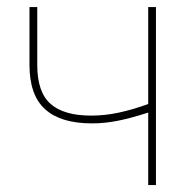

<svg xmlns="http://www.w3.org/2000/svg" viewBox="-20 -536 537 556"><path d="M246.1 -178.7Q156.2 -178.7 110.8 -219.5Q65.4 -260.3 65.4 -347.7V-515.6H87.9V-347.7Q87.9 -269 126.5 -235.1Q165 -201.2 244.1 -201.2Q283.7 -201.2 324.7 -210Q365.7 -218.8 409.2 -234.9V-515.6H431.6V0H409.2V-210Q356 -192.9 318.8 -185.8Q281.7 -178.7 246.1 -178.7Z"/></svg>

Font: Inter Display Thin
Style: Regular
Weight: 100
Designer: Rasmus Andersson
Foundry: rsms
Version: Version 4.000;git-a52131595